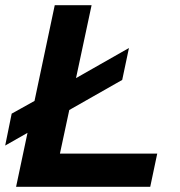

<svg xmlns="http://www.w3.org/2000/svg" viewBox="-30 -720 692 740"><path d="M32 0 76 -208 -10 -159 15 -282 103 -331 181 -700H323L263 -419L467 -535L441 -412L237 -296L201 -128H576L549 0Z"/></svg>

Font: Red Hat Display
Style: Bold Italic
Weight: 700
Italic angle: -12°
Designer: Pentagram, MCKL
Foundry: Pentagram, MCKL
Version: Version 1.023; ttfautohint (v1.8.3)